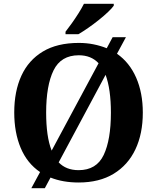

<svg xmlns="http://www.w3.org/2000/svg" viewBox="-20 -951 827 1011"><path d="M325 -784Q340 -803 358.5 -829Q377 -855 394 -882Q411 -909 422 -931H579V-921Q570 -908 549 -888Q528 -868 500.5 -846Q473 -824 445 -804.5Q417 -785 393 -771H325ZM191 -45Q123 -91 89 -172Q55 -253 55 -359Q55 -470 92.5 -552Q130 -634 205.5 -679.5Q281 -725 395 -725Q436 -725 473 -717.5Q510 -710 542 -697L573 -755H643L596 -668Q662 -622 697 -542Q732 -462 732 -358Q732 -247 693 -164.5Q654 -82 578.5 -36Q503 10 394 10Q311 10 246 -16L216 40H145ZM499 -618Q460 -660 395 -660Q301 -660 262 -580.5Q223 -501 223 -358Q223 -296 230 -246Q237 -196 252 -158ZM394 -55Q488 -55 526 -135Q564 -215 564 -358Q564 -419 557 -469Q550 -519 536 -557L289 -96Q328 -55 394 -55Z"/></svg>

Font: Noto Serif
Style: Bold
Weight: 700
Designer: Monotype Design Team
Foundry: Monotype Imaging Inc.
Version: Version 2.014